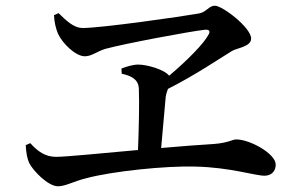

<svg xmlns="http://www.w3.org/2000/svg" viewBox="-20 -694 1040 672"><path d="M70 -186C72 -156 75 -140 82 -124C95 -97 148 -42 183 -42C209 -42 237 -59 281 -70C374 -95 561 -114 664 -111C787 -108 872 -79 906 -79C930 -79 945 -95 945 -118C945 -156 855 -206 807 -206C793 -206 780 -194 728 -190C678 -187 612 -182 544 -176L560 -355C562 -367 565 -376 568 -383C665 -432 745 -487 791 -515C808 -526 859 -530 859 -559C859 -597 759 -674 732 -674C711 -674 703 -652 677 -647C616 -636 335 -596 270 -596C237 -596 211 -623 185 -648L169 -641C170 -615 176 -593 183 -576C198 -543 244 -497 277 -497C301 -497 319 -514 349 -523C414 -541 649 -585 698 -590C712 -591 717 -585 710 -573C694 -542 636 -483 572 -429C555 -451 494 -468 464 -468C446 -468 422 -461 405 -454L406 -436C438 -429 465 -417 466 -383C468 -335 466 -243 463 -169C332 -157 208 -145 176 -145C138 -145 111 -165 86 -193Z"/></svg>

Font: Noto Serif CJK SC SemiBold
Style: Regular
Weight: 600
Designer: Ryoko NISHIZUKA 西塚涼子 (kana & ideographs); Frank Grießhammer (Latin, Greek & Cyrillic); Wenlong ZHANG 张文龙 (bopomofo); San
Foundry: Adobe
Version: Version 2.001;hotconv 1.1.0;makeotfexe 2.6.0